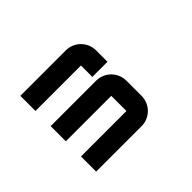

<svg xmlns="http://www.w3.org/2000/svg" viewBox="-93 -862 734 734"><g transform="rotate(-45 274.0 -495.0)"><path d="M397.6 -618.1C397.6 -663.3 361 -700 315.7 -700H70V-618.1H315.7V-556.5H397.6ZM70 -290.2H315.7C361 -290.2 397.6 -326.9 397.6 -372.1V-454.1C397.6 -499.4 361 -536.1 315.7 -536.1H70V-454.1H315.7V-372.1H70Z"/></g></svg>

Font: Abstante
Style: Regular
Weight: 500
Designer: Valerio Brotto (Silverblur_type)
Version: Version 1.000;Glyphs 3.1.2 (3151)